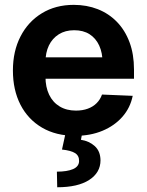

<svg xmlns="http://www.w3.org/2000/svg" viewBox="-20 -559 615 806"><path d="M295.9 11.2Q215.3 11.2 156.5 -23.2Q97.7 -57.6 65.9 -119.4Q34.2 -181.2 34.2 -263.2Q34.2 -344.2 66.2 -406.2Q98.1 -468.3 155.8 -503.4Q213.4 -538.6 289.6 -538.6Q344.2 -538.6 390.4 -520.5Q436.5 -502.4 470.7 -467.3Q504.9 -432.1 523.7 -381.8Q542.5 -331.5 542.5 -267.1V-228.5H88.9V-318.4H474.6L410.6 -295.4Q410.6 -336.9 396.5 -367.7Q382.3 -398.4 356 -415.3Q329.6 -432.1 291.5 -432.1Q253.9 -432.1 226.8 -415Q199.7 -397.9 185.3 -368.2Q170.9 -338.4 170.9 -298.3V-236.8Q170.9 -193.4 186.3 -161.4Q201.7 -129.4 230.5 -112.1Q259.3 -94.7 298.8 -94.7Q326.7 -94.7 348.6 -102.8Q370.6 -110.8 385.7 -126Q400.9 -141.1 408.2 -162.1L537.1 -156.7Q526.9 -106.4 493.9 -68.8Q460.9 -31.2 410.2 -10Q359.4 11.2 295.9 11.2ZM255.9 -2.9H325.7L319.8 27.8Q354.5 33.2 377.9 54.4Q401.4 75.7 401.9 113.8Q401.9 165.5 354.5 196.3Q307.1 227.1 220.2 227.1L218.8 161.6Q261.7 161.6 286.6 150.9Q311.5 140.1 312 117.2Q312.5 94.7 295.2 83.7Q277.8 72.8 240.2 68.8Z"/></svg>

Font: Inter Cardless Tabular Bold
Style: Bold
Weight: 700
Designer: Rasmus Andersson
Foundry: rsms
Version: Version 4.000;git-4fc901f